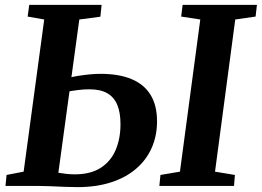

<svg xmlns="http://www.w3.org/2000/svg" viewBox="-20 -763 1074 788"><path d="M298 5Q276 5 245.2 3.8Q214.5 2.5 184.5 1.2Q154.5 0 132.5 0H2.5L7 -45L77 -58.5L161.5 -683L93.5 -695L100 -743H397L392 -694.5L305.5 -683L219.5 -54Q233.5 -51.5 251.2 -49.5Q269 -47.5 287 -47.5Q351.5 -47.5 393 -74Q434.5 -100.5 454.5 -147.2Q474.5 -194 474.5 -253.5Q474.5 -300.5 461.5 -332.2Q448.5 -364 420.5 -380.2Q392.5 -396.5 346.5 -396.5Q322.5 -396.5 297.8 -393.2Q273 -390 255.5 -386.5L262.5 -443.5Q278 -448 299.8 -451.5Q321.5 -455 345.8 -457.5Q370 -460 392 -460Q468.5 -460 520.2 -438.2Q572 -416.5 598.2 -373.2Q624.5 -330 624.5 -265Q624.5 -206 602.8 -156.5Q581 -107 539 -70.8Q497 -34.5 436.2 -14.8Q375.5 5 298 5ZM634 0 638.5 -45 718.5 -58.5 802 -683 723.5 -695 729.5 -743H1034.5L1029 -695L945.5 -683L862.5 -58.5L944 -45L940.5 0Z"/></svg>

Font: Merriweather 24pt
Style: Bold Italic
Weight: 700
Italic angle: -7.8°
Designer: Eben Sorkin
Foundry: Eben Sorkin
Version: Version 2.101